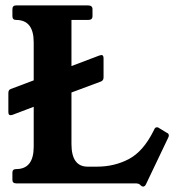

<svg xmlns="http://www.w3.org/2000/svg" viewBox="-20 -680 664 712"><path d="M348 -474Q354 -476 356 -476Q364 -476 364 -464V-393Q364 -382 355 -378L245 -337V-146Q245 -62 305 -62H340Q404 -62 457.5 -90Q511 -118 549 -194L552 -200Q555 -208 562 -208Q567 -208 570 -205L598 -188Q606 -185 606 -178Q606 -177 606 -175.5Q606 -174 604 -170L521 4Q517 12 510 12Q509 12 506 10.5Q503 9 498 4Q494 0 480 0H40Q26 0 26 -13V-40Q26 -53 40 -53Q105 -53 105 -136V-284L26 -254Q24 -253 18 -253Q11 -253 11 -265V-335Q11 -347 20 -350L105 -382V-523Q105 -606 40 -606Q26 -606 26 -620V-646Q26 -660 40 -660H306Q323 -660 323 -646V-620Q323 -606 307 -606H245V-435Z"/></svg>

Font: Young Serif
Style: Regular
Weight: 400
Designer: Bastien Sozeau
Foundry: NBR — Bastien Sozeau
Version: Version 3.004; ttfautohint (v1.8.4.7-5d5b);gftools[0.9.33]